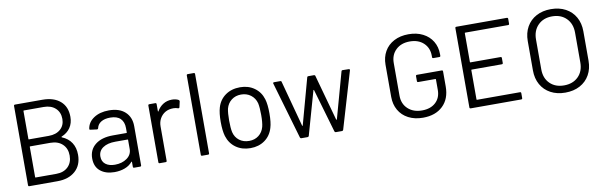

<svg xmlns="http://www.w3.org/2000/svg" viewBox="-47 -1161 5107 1622"><g transform="rotate(-10 2506.0 -350.0)"><path d="M94 -10V-690Q94 -700 104 -700H339Q436 -700 491.5 -652Q547 -604 547 -517Q547 -463 520.5 -424Q494 -385 445 -365Q441 -362 445 -359Q499 -337 527 -294Q555 -251 555 -190Q555 -101 498 -50.5Q441 0 346 0H104Q94 0 94 -10ZM169 -63H346Q409 -63 446.5 -99Q484 -135 484 -196Q484 -257 445.5 -293.5Q407 -330 342 -330H169Q165 -330 165 -326V-67Q165 -63 169 -63ZM169 -390H339Q402 -390 439.5 -423Q477 -456 477 -511Q477 -569 439.5 -603.5Q402 -638 339 -638H169Q165 -638 165 -634V-394Q165 -390 169 -390Z M667 -138Q667 -213 722 -256.5Q777 -300 873 -300H989Q993 -300 993 -304V-342Q993 -394 964 -423Q935 -452 876 -452Q828 -452 798 -433.5Q768 -415 761 -382Q758 -372 749 -373L695 -380Q684 -382 686 -388Q694 -445 746 -479.5Q798 -514 876 -514Q965 -514 1014.5 -468.5Q1064 -423 1064 -346V-10Q1064 0 1054 0H1003Q993 0 993 -10V-51Q993 -53 991.5 -54Q990 -55 988 -53Q964 -23 923.5 -7.5Q883 8 834 8Q759 8 713 -29.5Q667 -67 667 -138ZM848 -53Q909 -53 951 -83Q993 -113 993 -162V-240Q993 -244 989 -244H884Q817 -244 777.5 -217Q738 -190 738 -142Q738 -99 768 -76Q798 -53 848 -53Z M1212 -10V-496Q1212 -506 1222 -506H1273Q1283 -506 1283 -496V-435Q1283 -432 1284.5 -431.5Q1286 -431 1287 -433Q1308 -470 1341 -490.5Q1374 -511 1416 -511Q1450 -511 1473 -498Q1480 -494 1479 -485L1468 -436Q1465 -427 1455 -430Q1436 -437 1416 -437Q1375 -437 1346 -420Q1317 -403 1300 -373Q1283 -343 1283 -305V-10Q1283 0 1273 0H1222Q1212 0 1212 -10Z M1576 -10V-690Q1576 -700 1586 -700H1637Q1647 -700 1647 -690V-10Q1647 0 1637 0H1586Q1576 0 1576 -10Z M1804 -131Q1790 -179 1790 -254Q1790 -329 1804 -376Q1823 -440 1875 -477Q1927 -514 2001 -514Q2072 -514 2123.5 -477Q2175 -440 2194 -377Q2208 -332 2208 -254Q2208 -175 2194 -131Q2175 -66 2123.5 -29Q2072 8 2000 8Q1928 8 1876 -29Q1824 -66 1804 -131ZM1870 -152Q1881 -107 1915.5 -80.5Q1950 -54 2000 -54Q2048 -54 2082 -80.5Q2116 -107 2128 -152Q2137 -188 2137 -253Q2137 -317 2129 -354Q2117 -399 2082 -425.5Q2047 -452 1999 -452Q1951 -452 1916.5 -425.5Q1882 -399 1870 -354Q1862 -317 1862 -253Q1862 -189 1870 -152Z M2426 -8 2284 -495 2283 -498Q2283 -506 2293 -506H2345Q2355 -506 2356 -497L2462 -103Q2464 -101 2465 -101Q2465 -101 2467 -103L2575 -497Q2577 -506 2586 -506H2634Q2643 -506 2645 -498L2754 -104Q2756 -102 2757 -102Q2758 -102 2760 -104L2869 -497Q2871 -506 2880 -506L2932 -505Q2943 -505 2941 -494L2797 -8Q2794 0 2786 0H2733Q2725 0 2722 -8L2613 -382Q2611 -384 2611 -384Q2610 -384 2608 -382L2502 -8Q2499 0 2491 0H2437Q2429 0 2426 -8Z M3245 -212V-488Q3245 -552 3273.5 -602Q3302 -652 3355.5 -680Q3409 -708 3480 -708Q3550 -708 3603 -681Q3656 -654 3685 -606Q3714 -558 3714 -496V-483Q3714 -473 3704 -473H3653Q3643 -473 3643 -483V-495Q3643 -562 3598.5 -604Q3554 -646 3480 -646Q3406 -646 3361 -603Q3316 -560 3316 -490V-210Q3316 -140 3362 -97Q3408 -54 3483 -54Q3556 -54 3599.5 -94Q3643 -134 3643 -201V-292Q3643 -296 3639 -296H3492Q3482 -296 3482 -306V-348Q3482 -358 3492 -358H3704Q3714 -358 3714 -348V-219Q3714 -113 3651 -52.5Q3588 8 3480 8Q3409 8 3355.5 -20Q3302 -48 3273.5 -98Q3245 -148 3245 -212Z M3880 -10V-690Q3880 -700 3890 -700H4323Q4333 -700 4333 -690V-648Q4333 -638 4323 -638H3955Q3951 -638 3951 -634V-387Q3951 -383 3955 -383H4213Q4223 -383 4223 -373V-331Q4223 -321 4213 -321H3955Q3951 -321 3951 -317V-66Q3951 -62 3955 -62H4323Q4333 -62 4333 -52V-10Q4333 0 4323 0H3890Q3880 0 3880 -10Z M4463 -224V-476Q4463 -545 4492.5 -597.5Q4522 -650 4576 -679Q4630 -708 4701 -708Q4773 -708 4827 -679Q4881 -650 4910.5 -597.5Q4940 -545 4940 -476V-224Q4940 -155 4910.5 -102.5Q4881 -50 4827 -21Q4773 8 4701 8Q4630 8 4576 -21Q4522 -50 4492.5 -102.5Q4463 -155 4463 -224ZM4701 -54Q4777 -54 4823 -99.5Q4869 -145 4869 -221V-477Q4869 -553 4823 -599.5Q4777 -646 4701 -646Q4626 -646 4580 -599.5Q4534 -553 4534 -477V-221Q4534 -145 4580 -99.5Q4626 -54 4701 -54Z"/></g></svg>

Font: Barlow GEO
Style: Regular
Weight: 400
Designer: Jeremy Tribby
Foundry: Tribby Type
Version: Version 1.408